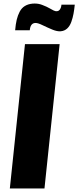

<svg xmlns="http://www.w3.org/2000/svg" viewBox="-20 -1057 439 1077"><path d="M322.3 -881.8C335.6 -883.1 347.2 -888.3 356.9 -897.2C366.7 -906.2 374.3 -918.4 379.9 -933.8C385.4 -949.3 389.6 -964.5 392.3 -979.5C395.1 -994.5 397.5 -1011.6 399.4 -1030.8H324.7C323.7 -1019 320.5 -1009.6 314.9 -1002.4C309.4 -995.3 301.3 -992.7 290.5 -994.6C285.3 -995.6 276 -1000.1 262.5 -1008.1C248.9 -1016 233.4 -1023.3 215.8 -1029.8C201.8 -1035 187.7 -1037.4 173.3 -1037.1C169.4 -1037.1 165.7 -1036.9 162.1 -1036.6C145.2 -1035 130.8 -1030.4 118.9 -1022.9C107 -1015.5 97.5 -1004.9 90.3 -991.2C83.2 -977.5 77.6 -962.5 73.7 -946C69.8 -929.6 66.9 -910 64.9 -887.2H147C149.3 -914.6 160.2 -928.2 179.7 -928.2C188.8 -928.2 202 -924 219.2 -915.5C236.5 -907.1 254.6 -898.9 273.4 -891.1C289.1 -884.6 303.2 -881.3 315.9 -881.3C318.2 -881.3 320.3 -881.5 322.3 -881.8ZM35.2 0H229.5L314.5 -809.6H120.1Z"/></svg>

Font: Oswald
Style: Heavy
Weight: 800
Designer: Vernon Adams
Foundry: Vernon Adams
Version: 3.0; ttfautohint (v0.95.6-bc232) -l 8 -r 50 -G 200 -x 0 -w "